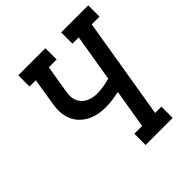

<svg xmlns="http://www.w3.org/2000/svg" viewBox="-198 -874 1013 1013"><g transform="rotate(-45 309.0 -367.5)"><path d="M311 0V-84H369L405 -301Q380 -296 355 -292.5Q330 -289 305 -289Q282 -289 260.5 -292Q239 -295 219 -302.5Q199 -310 181 -322Q163 -334 149.5 -350Q136 -366 127.5 -385.5Q119 -405 116 -427Q113 -449 115 -471.5Q117 -494 121 -516L143 -651H96V-735H298V-651H240L215 -502Q212 -485 211.5 -467.5Q211 -450 216.5 -434.5Q222 -419 233 -406.5Q244 -394 258.5 -386.5Q273 -379 289.5 -375.5Q306 -372 324 -372Q348 -372 372 -376.5Q396 -381 419 -387L463 -651H416V-735H618V-651H560L466 -84H513V0Z"/></g></svg>

Font: Iosevka Etoile Medium Oblique
Style: Regular
Weight: 500
Italic angle: -9°
Designer: Belleve Invis
Foundry: Belleve Invis
Version: Version 15.5.2; ttfautohint (v1.8.4)